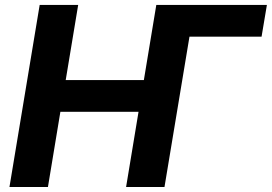

<svg xmlns="http://www.w3.org/2000/svg" viewBox="-20 -747 1086 767"><path d="M1046.2 -727.3 1024.9 -600.5H736.9L637.1 0H483.7L533.4 -300.4H221.2L171.5 0H17.8L138.5 -727.3H292.3L242.5 -427.2H554.7L604.4 -727.3Z"/></svg>

Font: Karasuma Gothic
Style: Bold Italic
Weight: 700
Italic angle: 9.39998°
Designer: Rasmus Andersson / Ryoko Nishizuka
Foundry: Genbu
Version: Version 1.00